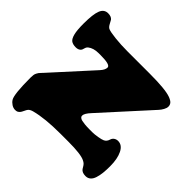

<svg xmlns="http://www.w3.org/2000/svg" viewBox="-163 -942 1177 1177"><g transform="rotate(-45 425.0 -354.0)"><path d="M107.4 -275.4V-344.2Q107.4 -477.5 85.9 -558.6Q80.6 -578.6 70.3 -587.9Q64.5 -593.3 48.8 -600.3Q33.2 -607.4 27.3 -612.8Q19.5 -620.1 16.6 -626.5Q13.7 -632.8 13.7 -644Q13.7 -659.7 23.4 -674.8Q33.2 -689.9 47.4 -698.7Q77.1 -716.8 221.2 -716.8Q234.9 -716.8 244.6 -715.3Q254.4 -713.9 262.7 -709.2Q271 -704.6 274.7 -702.1Q278.3 -699.7 287.1 -691.2Q295.9 -682.6 299.3 -679.7L553.2 -449.2Q578.1 -426.3 598.6 -426.3Q622.1 -426.3 622.1 -507.8V-527.8Q622.1 -571.8 601.1 -598.1Q593.8 -606.9 579.6 -610.4Q565.4 -613.8 560.1 -619.1Q547.9 -631.3 547.9 -651.9Q547.9 -677.7 558.1 -691.9Q568.4 -706.1 598.1 -713.6Q627.9 -721.2 683.6 -721.2Q766.6 -721.2 801.5 -707Q836.4 -692.9 836.4 -659.2Q836.4 -631.3 820.8 -619.1Q817.9 -616.7 798.3 -606.7Q778.8 -596.7 773.4 -585Q766.1 -568.4 760.5 -518.3Q754.9 -468.3 754.9 -409.7V-219.7Q754.9 -149.9 750.5 -103.8Q746.1 -57.6 737.3 -34.2Q728.5 -10.7 718 -2Q707.5 6.8 692.9 6.8Q680.2 6.8 664.6 -1.7Q648.9 -10.3 637.2 -21L331.5 -298.3Q298.8 -328.6 280.3 -328.6Q275.9 -328.6 272.7 -327.4Q269.5 -326.2 265.1 -320.8Q260.7 -315.4 258.3 -305.9Q255.9 -296.4 253.9 -278.3Q252 -260.3 252 -235.4V-211.9Q252 -193.8 256.6 -166.5Q261.2 -139.2 266.6 -127.9Q274.9 -109.4 298.3 -103Q311 -99.1 318.6 -88.1Q326.2 -77.1 326.2 -62.5Q326.2 -26.9 286.1 -7.1Q246.1 12.7 181.6 12.7Q148.4 12.7 123.5 10Q98.6 7.3 76.9 0.5Q55.2 -6.3 43.7 -19.5Q32.2 -32.7 32.2 -51.8Q32.2 -82 49.8 -94.7Q51.8 -96.2 62 -102.1Q72.3 -107.9 78.4 -114.3Q84.5 -120.6 89.8 -131.8Q107.4 -166.5 107.4 -275.4Z"/></g></svg>

Font: Cooper* Black
Style: Regular
Weight: 900
Designer: Owen Earl
Foundry: indestructible type*
Version: Version 0.001